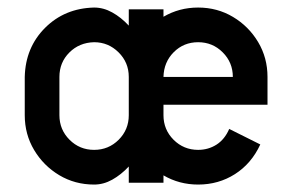

<svg xmlns="http://www.w3.org/2000/svg" viewBox="-20 -494 790 519"><path d="M515.6 -379.9Q476.6 -379.9 449.7 -353Q422.9 -326.2 421.9 -286.1H609.4Q609.4 -325.2 582 -352.5Q554.7 -379.9 515.6 -379.9ZM328.1 -286.1Q328.1 -325.2 300.5 -352.5Q272.9 -379.9 234.4 -379.9Q194.3 -378.9 167.5 -352.1Q140.6 -325.2 140.6 -286.1V-182.6Q140.6 -143.6 168 -116.2Q195.3 -88.9 234.4 -88.9Q273.4 -88.9 300.8 -116.2Q328.1 -143.6 328.1 -182.6ZM703.1 -210.9H421.9V-182.6Q421.9 -143.6 449.2 -116.2Q476.6 -88.9 515.6 -88.9Q543 -88.9 565.2 -103Q587.4 -117.2 599.6 -145.5L683.6 -103.5Q659.7 -51.8 615.2 -23.4Q570.8 4.9 515.6 4.9Q464.4 4.9 421.9 -20V0H328.1V-43.9Q307.1 -21.5 283.4 -8.3Q259.8 4.9 234.4 4.9Q182.6 4.9 140.1 -20.5Q97.7 -45.9 72.3 -88.4Q46.9 -130.9 46.9 -182.6V-286.1Q48.8 -365.7 101.8 -418.7Q154.8 -471.7 234.4 -473.6Q259.8 -473.6 283.4 -460.4Q307.1 -447.3 328.1 -424.8V-468.8H421.9V-448.7Q464.4 -473.6 515.6 -473.6Q567.4 -473.6 609.9 -448.2Q652.3 -422.9 677.7 -380.4Q703.1 -337.9 703.1 -286.1Z"/></svg>

Font: Lambda
Style: Regular
Weight: 400
Designer: GGBotNet
Version: 0.22